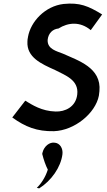

<svg xmlns="http://www.w3.org/2000/svg" viewBox="-20 -724 593 1064"><path d="M245 216C231 260 207 295 184 317C188 318 193 319 197 320C264 278 317 203 326 131C330 98 312 70 285 67C254 61 224 88 216 120C216 123 214 125 214 129C222 162 234 195 245 216ZM304 -566C358 -600 424 -606 483 -557L546 -644C469 -691 422 -711 332 -702C230 -690 150 -605 135 -519V-518C133 -510 132 -501 132 -494C127 -406 209 -370 285 -336C340 -307 418 -282 408 -200C400 -131 340 -104 288 -106C211 -108 158 -143 120 -166L48 -73C120 -21 185 5 279 3C393 -1 509 -96 528 -194L531 -219C543 -349 414 -388 328 -427C296 -440 242 -451 244 -502V-503C248 -541 273 -563 304 -566Z"/></svg>

Font: Bluebird
Style: LiNrwObl
Weight: 300
Designer: Jasper
Foundry: Cannot Into Space Fonts
Version: Version 0.98